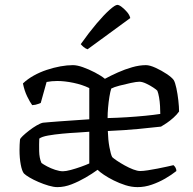

<svg xmlns="http://www.w3.org/2000/svg" viewBox="-20 -767 790 787"><path d="M215 0Q200 0 179.5 -6Q159 -12 138 -21Q117 -30 101 -39.5Q85 -49 78 -56Q70 -66 65 -92.5Q60 -119 60 -152Q60 -164 60.5 -174.5Q61 -185 62 -195Q63 -200 73.5 -210Q84 -220 99.5 -232Q115 -244 130.5 -253Q146 -262 156 -264Q167 -265 184.5 -266.5Q202 -268 223 -269.5Q244 -271 266 -272.5Q288 -274 309 -275.5Q330 -277 346 -278V-406Q317 -420 281 -427.5Q245 -435 215 -435Q204 -435 192.5 -434Q181 -433 171 -431L147 -345Q143 -344 135 -340.5Q127 -337 112 -336Q103 -348 91.5 -371.5Q80 -395 74 -425Q93 -443 118 -457Q143 -471 171.5 -480.5Q200 -490 227.5 -495Q255 -500 279 -500Q296 -500 320 -491.5Q344 -483 369 -470Q394 -457 410 -444Q434 -457 463 -470Q492 -483 522 -491.5Q552 -500 578 -500Q594 -500 618 -489Q642 -478 663 -464Q684 -450 692 -439Q698 -429 703 -405.5Q708 -382 711 -355.5Q714 -329 714 -310Q705 -297 691 -284.5Q677 -272 663 -262.5Q649 -253 640 -248Q605 -244 548.5 -238.5Q492 -233 422 -230Q423 -194 428.5 -164Q434 -134 440 -123Q445 -118 459 -108.5Q473 -99 491 -89Q509 -79 526 -72.5Q543 -66 555 -66Q567 -66 586 -69Q605 -72 626 -76Q647 -80 664.5 -84Q682 -88 691 -90Q695 -87 699 -80.5Q703 -74 703 -66Q683 -50 657 -35Q631 -20 602 -10Q573 0 544 0Q519 0 494 -8Q469 -16 446 -27.5Q423 -39 406 -50.5Q389 -62 380 -71Q358 -55 330.5 -39Q303 -23 273.5 -11.5Q244 0 215 0ZM238 -65Q250 -65 270.5 -70.5Q291 -76 312 -83.5Q333 -91 346 -97V-227Q326 -225 296 -223.5Q266 -222 234.5 -219Q203 -216 177.5 -211.5Q152 -207 141 -199Q140 -177 140.5 -148Q141 -119 150 -99Q158 -93 173 -85Q188 -77 206 -71Q224 -65 238 -65ZM421 -283Q461 -284 500.5 -286.5Q540 -289 575.5 -292.5Q611 -296 637 -300Q637 -314 636 -332.5Q635 -351 632 -368Q629 -385 625 -395Q622 -399 608.5 -408Q595 -417 579 -424.5Q563 -432 551 -432Q540 -432 516.5 -427Q493 -422 470 -416Q447 -410 436 -404Q432 -392 428.5 -370.5Q425 -349 423 -326Q421 -303 421 -283ZM339 -565Q330 -568 322.5 -574.5Q315 -581 311 -586Q345 -634 375.5 -670Q406 -706 429 -726.5Q452 -747 461 -747Q468 -747 479 -738.5Q490 -730 500.5 -718Q511 -706 514 -693Z"/></svg>

Font: Texturina Medium 12pt Light
Style: Regular
Weight: 300
Version: Version 1.002